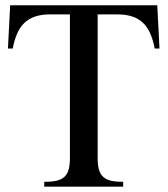

<svg xmlns="http://www.w3.org/2000/svg" viewBox="-20 -700 630 720"><path d="M569.8 -680.2 578.1 -518.1H560.1Q554.2 -549.3 543.9 -573.2Q533.7 -597.2 517.3 -613.3Q501 -629.4 477.1 -637.7Q453.1 -646 419.9 -646H346.2V-107.9Q346.2 -80.6 351.3 -63.2Q356.4 -45.9 367.9 -35.9Q379.4 -25.9 397.5 -22Q415.5 -18.1 441.9 -18.1V0H146V-18.1Q172.4 -18.1 190.7 -22Q209 -25.9 220.5 -35.9Q231.9 -45.9 237.1 -63.2Q242.2 -80.6 242.2 -107.9V-646H168Q134.8 -646 110.8 -637.7Q86.9 -629.4 70.6 -613.3Q54.2 -597.2 43.9 -573.2Q33.7 -549.3 27.8 -518.1H9.8L18.1 -680.2Z"/></svg>

Font: Warasṭra
Style: Regular
Weight: 400
Designer: R.S. Wihananto
Foundry: R.S. Wihananto
Version: Version 2.0.1